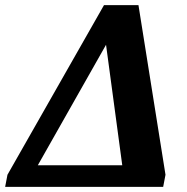

<svg xmlns="http://www.w3.org/2000/svg" viewBox="-32 -726 725 746"><path d="M-3 -47 372 -706H506L611 -47L602 0H-12ZM443 -84 380 -552 115 -84Z"/></svg>

Font: Taviraj
Style: Bold Italic
Weight: 700
Italic angle: -12°
Designer: Katatrad Team
Foundry: CadsonDemak
Version: Version 1.001